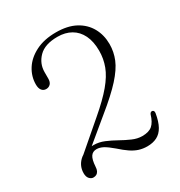

<svg xmlns="http://www.w3.org/2000/svg" viewBox="-170 -829 898 958"><g transform="rotate(-30 279.0 -349.5)"><path d="M108 -84.5 91 -101.5 255.5 -243Q323.5 -301 362 -347Q400.5 -393 416.2 -435Q432 -477 432 -522.5Q432 -576 414 -612.8Q396 -649.5 363.2 -668.2Q330.5 -687 286 -687Q213 -687 177.8 -651.2Q142.5 -615.5 142.5 -566V-529Q142.5 -509.5 132.8 -499.2Q123 -489 108 -489Q92.5 -489 83.2 -500.8Q74 -512.5 74 -534.5Q74 -580.5 99.2 -620.5Q124.5 -660.5 173.2 -685.2Q222 -710 290.5 -710Q357 -710 402 -685.8Q447 -661.5 470.2 -619.8Q493.5 -578 493.5 -525.5Q493.5 -481 476.5 -439.8Q459.5 -398.5 415.8 -350Q372 -301.5 290.5 -235.5ZM59 -31.5Q59 -72.5 88.5 -100.8Q118 -129 172.5 -129Q203 -129 232.8 -116.5Q262.5 -104 291.8 -87.5Q321 -71 349.8 -58.5Q378.5 -46 406 -46Q444.5 -46 464.2 -63.2Q484 -80.5 495.5 -119.5Q498 -125.5 501.8 -128Q505.5 -130.5 510 -130Q515 -129.5 518 -125.2Q521 -121 520 -113Q512.5 -67.5 497.2 -40.2Q482 -13 458.2 -1Q434.5 11 402.5 11Q377 11 354.5 3.8Q332 -3.5 309.8 -18.8Q287.5 -34 261.5 -57.5Q231 -83.5 211.8 -93.8Q192.5 -104 174.5 -104Q152 -104 140.8 -87.2Q129.5 -70.5 127 -31Q126.5 -16 121.8 -6.8Q117 2.5 109.5 6.8Q102 11 91.5 11Q79 11 69 0Q59 -11 59 -31.5Z"/></g></svg>

Font: Fraunces ExtraLight
Style: Regular
Weight: 250
Version: Version 1.000;[b76b70a41]